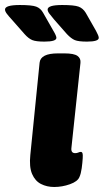

<svg xmlns="http://www.w3.org/2000/svg" viewBox="-101 -738 414 766"><path d="M115 8Q86 8 62.5 -4Q39 -16 27 -44Q15 -72 20 -120L57 -488Q61 -525 130 -525H156Q194 -525 208 -515Q222 -505 220 -487L184 -149Q181 -127 199 -127Q206 -127 211.5 -129.5Q217 -132 221 -132Q226 -132 228 -127Q230 -122 229 -107Q228 -89 225 -67Q222 -45 216 -32Q209 -14 178 -3Q147 8 115 8ZM246 -572Q212 -572 197.5 -578Q183 -584 166 -602L115 -660Q103 -674 96 -683.5Q89 -693 89 -700Q89 -718 147 -718Q195 -718 212.5 -711.5Q230 -705 241 -687L282 -615Q293 -595 293 -587Q293 -572 246 -572ZM76 -572Q43 -572 28 -578Q13 -584 -3 -602L-54 -660Q-67 -674 -74 -683.5Q-81 -693 -81 -700Q-81 -718 -22 -718Q26 -718 43.5 -711.5Q61 -705 71 -687L112 -615Q124 -595 124 -587Q124 -572 76 -572Z"/></svg>

Font: Asap Condensed Condensed ExtraBold
Style: Italic
Weight: 800
Width: 3
Italic angle: -6°
Designer: Pablo Cosgaya
Foundry: Omnibus-Type
Version: Version 3.001; ttfautohint (v1.8.4.7-5d5b)